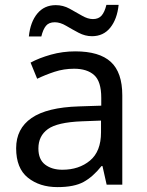

<svg xmlns="http://www.w3.org/2000/svg" viewBox="-20 -755 601 785"><path d="M288 -545Q386 -545 433 -502Q480 -459 480 -365V0H416L399 -76H395Q360 -32 321.5 -11Q283 10 215 10Q142 10 94 -28.5Q46 -67 46 -149Q46 -229 109 -272.5Q172 -316 303 -320L394 -323V-355Q394 -422 365 -448Q336 -474 283 -474Q241 -474 203 -461.5Q165 -449 132 -433L105 -499Q140 -518 188 -531.5Q236 -545 288 -545ZM314 -259Q214 -255 175.5 -227Q137 -199 137 -148Q137 -103 164.5 -82Q192 -61 235 -61Q303 -61 348 -98.5Q393 -136 393 -214V-262ZM98 -606Q104 -665 132.5 -699.5Q161 -734 208 -734Q238 -734 264.5 -719.5Q291 -705 315 -691Q339 -677 360 -677Q383 -677 395.5 -691.5Q408 -706 415 -735H465Q459 -677 431 -642Q403 -607 356 -607Q328 -607 301.5 -621Q275 -635 250.5 -649.5Q226 -664 204 -664Q180 -664 168 -649.5Q156 -635 149 -606Z"/></svg>

Font: Noto Sans Warang Citi
Style: Regular
Weight: 400
Designer: Mangu Purty
Foundry: Mangu Purty
Version: Version 3.002; ttfautohint (v1.8.4.7-5d5b)